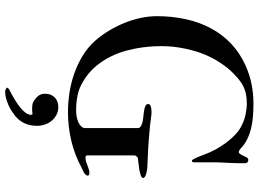

<svg xmlns="http://www.w3.org/2000/svg" viewBox="-150 -602 1007 748"><g transform="rotate(90 354.0 -228.5)"><path d="M43.5 -335.4Q43.5 -395 55.2 -448.2Q66.9 -501.5 90.8 -546.1Q114.7 -590.8 151.1 -625.2Q187.5 -659.7 236.8 -681.6Q272 -697.3 308.6 -704.6Q345.2 -711.9 384.8 -711.9Q409.7 -711.9 434.3 -710Q459 -708 481.7 -702.4Q504.4 -696.8 524.4 -686.8Q544.4 -676.8 560.5 -660.6Q567.4 -654.8 573.7 -654.8Q576.2 -654.8 579.1 -658.2Q582 -661.6 584.5 -666.3Q586.9 -670.9 589.1 -675.8Q591.3 -680.7 592.8 -683.6Q596.7 -691.9 603.5 -691.9Q609.4 -691.9 612.3 -689Q615.2 -686 616.2 -681.6V-654.8Q616.2 -643.1 615.7 -630.1Q615.2 -617.2 614.5 -604.7Q613.8 -592.3 613.3 -580.8Q612.8 -569.3 612.8 -561V-481.4Q612.8 -472.2 606.9 -472.2Q604 -472.2 600.6 -478Q597.2 -483.9 593.8 -491.9Q590.3 -500 587.4 -508.1Q584.5 -516.1 582.5 -520.5Q574.2 -543.9 561.8 -566.2Q549.3 -588.4 535.4 -606.9Q521.5 -625.5 506.8 -639.4Q492.2 -653.3 479.5 -660.6Q454.1 -675.3 428.7 -680.7Q403.3 -686 384.8 -686Q364.3 -686 349.4 -683.1Q334.5 -680.2 323 -675.3Q311.5 -670.4 303.2 -664.8Q294.9 -659.2 288.6 -653.8Q256.8 -627.4 234.9 -596.9Q212.9 -566.4 198.7 -535.2Q184.6 -503.9 176.8 -474.1Q168.9 -444.3 165.3 -419.9Q161.6 -395.5 160.9 -378.2Q160.2 -360.8 160.2 -355Q160.2 -346.7 160.9 -326.2Q161.6 -305.7 165.3 -278.3Q168.9 -251 177.2 -219Q185.5 -187 200.9 -155.8Q216.3 -124.5 240 -96.4Q263.7 -68.4 297.9 -48.3Q324.2 -32.2 352.3 -26.6Q380.4 -21 410.2 -21Q423.3 -21 436 -23.4Q448.7 -25.9 458.3 -30.5Q467.8 -35.2 473.6 -41.7Q479.5 -48.3 479.5 -56.6V-260.3Q479.5 -268.6 472.7 -272.9Q465.8 -277.3 455.3 -279.8Q444.8 -282.2 432.6 -283.2Q420.4 -284.2 409.9 -286.1Q399.4 -288.1 392.6 -291.5Q385.7 -294.9 385.7 -301.8Q385.7 -309.1 395.8 -312Q405.8 -314.9 417.5 -314.9Q423.8 -314.9 436 -313.2Q448.2 -311.5 471.7 -308.8Q495.1 -306.2 532.5 -303.5Q569.8 -300.8 626.5 -298.8Q630.4 -298.8 638.4 -297.9Q646.5 -296.9 654.3 -294.9Q662.1 -293 668 -289.8Q673.8 -286.6 673.8 -282.2Q673.8 -276.4 663.1 -272.7Q652.3 -269 638.7 -266.8Q625 -264.6 612.1 -263.4Q599.1 -262.2 594.2 -261.2Q588.9 -255.9 587.4 -253.4Q585.9 -251 585.9 -246.6V-64Q585.9 -57.6 595.2 -57.6Q603.5 -57.6 610.8 -60.1Q618.2 -62.5 625.2 -65.2Q632.3 -67.9 639.4 -70.3Q646.5 -72.8 654.3 -72.8Q658.2 -72.8 661.4 -71.5Q664.6 -70.3 664.6 -65.9Q664.6 -61.5 660.6 -57.6Q656.7 -53.7 651.6 -50.8Q646.5 -47.9 641.6 -45.9Q636.7 -43.9 634.8 -43Q585 -15.6 529.5 -2.4Q474.1 10.7 417 10.7Q380.4 10.7 342 4.9Q303.7 -1 267.3 -13.7Q231 -26.4 198 -46.4Q165 -66.4 139.6 -94.7Q117.7 -119.6 100.1 -148.9Q82.5 -178.2 69.8 -209.5Q57.1 -240.7 50.3 -272.9Q43.5 -305.2 43.5 -335.4ZM321.3 248.5Q322.3 247.6 323.2 245.8Q324.2 244.1 327.1 240.7Q335.4 236.3 341.3 233.2Q347.2 230 351.6 228Q352.5 227.1 353.5 226.6Q362.3 221.7 375 213.9Q387.7 206.1 399.4 196.5Q411.1 187 419.4 176.5Q427.7 166 427.7 154.8Q427.7 153.3 427.2 151.1Q426.8 148.9 424.3 148.9Q419.9 149.4 415.5 149.9Q411.1 150.4 406.7 150.4Q400.9 150.4 395.8 149.9Q390.6 149.4 385.7 148.9Q383.3 148.4 379.2 146.5Q375 144.5 370.8 141.6Q366.7 138.7 362.8 135.5Q358.9 132.3 356.9 129.9Q345.7 118.2 345.7 99.6Q345.7 76.7 359.9 62.5Q374 48.3 397.5 48.3Q414.1 48.3 427.7 55.4Q441.4 62.5 450.9 74Q460.4 85.4 465.6 100.6Q470.7 115.7 470.7 131.8Q470.7 161.1 458.7 184.1Q446.8 207 424.3 222.2Q416.5 227.5 408 233.2Q399.4 238.8 388.2 243.2Q374 249 362.3 252.2Q350.6 255.4 338.9 255.4Q335 255.4 331.5 254.6Q328.1 253.9 321.3 248.5Z"/></g></svg>

Font: IM FELL French Canon SC
Style: Regular
Weight: 400
Designer: Igino Marini
Foundry: Igino Marini
Version: 3.00